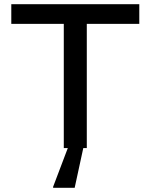

<svg xmlns="http://www.w3.org/2000/svg" viewBox="-20 -708 720 918"><path d="M285 0V-594H34V-688H646V-594H395V0ZM234 190V185L311 -18H381V-13L337 190Z"/></svg>

Font: Saira Expanded Medium
Style: Regular
Weight: 500
Width: 7
Designer: Hector Gatti with collaboration of the Omnibus-Type team
Foundry: Omnibus-Type
Version: Version 1.100; ttfautohint (v1.8.3)